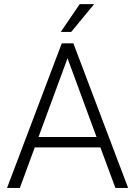

<svg xmlns="http://www.w3.org/2000/svg" viewBox="-20 -924 665 944"><path d="M14.6 0ZM473.6 -199.2H150.9L77.6 0H14.6L283.7 -710.9H340.8L609.9 0H547.4ZM169.4 -250.5H454.6L312 -637.7ZM372.1 -903.8H442.9L330.1 -767.1H278.8Z"/></svg>

Font: Roboto Light
Style: Regular
Weight: 300
Designer: Google
Version: Version 2.134; 2016; ttfautohint (v1.6)